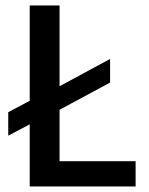

<svg xmlns="http://www.w3.org/2000/svg" viewBox="-20 -674 539 694"><path d="M87.4 -224.6 9.8 -183.6V-268.6L87.4 -309.6V-654.3H195.3V-362.3L377.9 -460.9V-375.5L195.3 -277.3V-91.3H470.2V0H87.4Z"/></svg>

Font: Varta
Style: Bold
Weight: 700
Designer: Joana Correia, Viktoriya Grabowska, Eben Sorkin
Foundry: Sorkin Type
Version: Version 1.002; ttfautohint (v1.3) -l 8 -r 24 -G 200 -x 12 -H